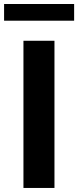

<svg xmlns="http://www.w3.org/2000/svg" viewBox="-69 -929 386 949"><path d="M46.9 -727.5H200.2V0H46.9ZM-48.8 -826.7V-909.2H297.4V-826.7Z"/></svg>

Font: Inter Tight Stencil
Style: Bold
Weight: 700
Designer: Rasmus Andersson
Foundry: rsms
Version: Version 3.004;Glyphs 3.1.2 (3151)